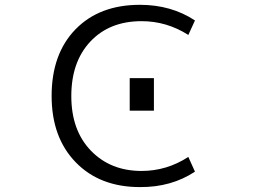

<svg xmlns="http://www.w3.org/2000/svg" viewBox="-20 -760 1040 790"><path d="M513.7 -304.7V-438.5H613.3V-304.7ZM562.5 -672.9Q430.7 -672.9 352.1 -589.4Q273.4 -505.9 273.4 -364.7Q273.4 -223.6 354 -140.1Q434.6 -56.6 562.5 -56.6Q666 -56.6 754.9 -114.3L782.2 -53.7Q684.6 10.7 555.7 9.8Q390.6 9.8 291.5 -92.3Q192.4 -194.3 192.4 -365.2Q192.4 -538.1 290.5 -639.2Q388.7 -740.2 555.7 -740.2Q684.6 -740.2 782.2 -675.8L754.9 -616.2Q666 -672.9 562.5 -672.9Z"/></svg>

Font: Gen Shin Gothic Monospace Normal
Style: Regular
Weight: 350
Designer: [Source Han Sans]
Ryoko NISHIZUKA  (kana & ideographs); Paul D. Hunt (Latin, Greek & Cyrillic); Wenlong ZHANG  (bopomofo
Version: Version 1.002.20150607